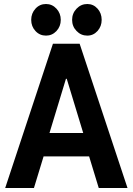

<svg xmlns="http://www.w3.org/2000/svg" viewBox="-20 -938 662 958"><path d="M5.9 0 244.1 -719.7H377.4L616.2 0H472.7L413.6 -193.8L403.8 -246.1L313 -544.9H309.1L218.3 -246.1L208.5 -193.8L149.4 0ZM145 -157.7V-274.4H476.1V-157.7ZM415.5 -760.3Q384.3 -760.3 362.1 -783.2Q339.8 -806.2 339.8 -838.9Q339.8 -871.6 362.1 -894.8Q384.3 -918 415.5 -918Q445.8 -918 466.6 -895Q487.3 -872.1 487.3 -838.9Q487.3 -806.6 466.6 -783.4Q445.8 -760.3 415.5 -760.3ZM209.5 -760.3Q178.2 -760.3 157 -783.2Q135.7 -806.2 135.7 -838.9Q135.7 -871.6 157 -894.8Q178.2 -918 209.5 -918Q240.2 -918 261.7 -894.8Q283.2 -871.6 283.2 -838.9Q283.2 -806.2 261.7 -783.2Q240.2 -760.3 209.5 -760.3Z"/></svg>

Font: Reddit Sans Condensed
Style: Bold
Weight: 700
Designer: Stephen Hutchings
Foundry: Reddit
Version: Version 1.014